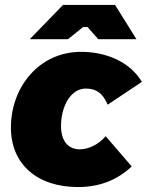

<svg xmlns="http://www.w3.org/2000/svg" viewBox="-20 -740 593 774"><path d="M294 14C382 14 452 -14 511 -69L406 -191C378 -158 338 -138 301 -138C260 -138 226 -166 226 -232C226 -310 264 -383 326 -383C369 -383 395 -363 414 -318L552 -410C501 -495 402 -531 307 -531C137 -531 24 -388 24 -226C24 -78 130 14 294 14ZM530 -582 444 -720H234L100 -582H254L315 -631H333L376 -582Z"/></svg>

Font: Fixel Display 20240404 Black
Style: Italic
Weight: 900
Italic angle: -10°
Designer: AlfaBravo + MacPaw
Foundry: Kyrylo Tkachov, Marchela Mozhyna, Serhii Makarenko, Maria Weinstein, Zakhar Kryvoshyya
Version: Version 1.211;Glyphs 3.2 (3225)